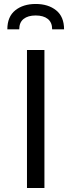

<svg xmlns="http://www.w3.org/2000/svg" viewBox="-20 -948 360 968"><path d="M116 -696H204V0H116ZM160 -928Q223 -928 263 -896Q303 -864 303 -800H243Q243 -835 221 -852.5Q199 -870 160 -870Q121 -870 99 -852.5Q77 -835 77 -800H17Q17 -864 57 -896Q97 -928 160 -928Z"/></svg>

Font: AmikoRegular
Style: Regular
Weight: 400
Designer: Pablo Impallari, Rodrigo Fuenzalida, Andres Torresi
Foundry: Impallari Type
Version: Version 1.000; ttfautohint (v1.3)